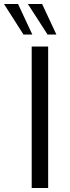

<svg xmlns="http://www.w3.org/2000/svg" viewBox="-71 -937 347 957"><path d="M87 0V-705H169V0ZM46 -765 -51 -917H19L90 -765ZM166 -765 68 -917H139L210 -765Z"/></svg>

Font: wassup Sans
Style: Regular
Weight: 400
Version: Version 2.001